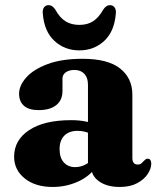

<svg xmlns="http://www.w3.org/2000/svg" viewBox="-20 -722 622 755"><path d="M338.7 -66.3V-77.3L325.9 -78.7V-389.1Q325.9 -416.2 311.8 -431.5Q297.7 -446.9 272.7 -446.9Q251.4 -446.9 238.5 -437.5Q225.7 -428.1 225.7 -413.8V-364.4Q225.7 -328.3 201.2 -308.7Q176.8 -289 131.8 -289Q93.3 -289 74.2 -306.1Q55 -323.1 55 -353.2Q55 -385.5 83.1 -417.2Q111.1 -448.9 166.6 -469.8Q222.1 -490.8 305 -490.8Q404.1 -490.8 452.3 -452.7Q500.5 -414.7 500.5 -349.5V-100Q500.5 -88.3 505.7 -81.6Q511 -75 521.3 -75Q531.1 -75 536.4 -79.9Q541.7 -84.8 546 -89.6Q549.2 -93 552.6 -95.4Q556 -97.9 560.7 -97.9Q568.1 -97.9 571.4 -92.4Q574.8 -87 574.8 -78.5Q574.8 -59 560.8 -37.7Q546.9 -16.5 519.3 -1.6Q491.8 13.2 451 13.2Q400.8 13.2 369.8 -8.7Q338.7 -30.7 338.7 -66.3ZM35.5 -105.7Q35.5 -171.2 94.6 -210.3Q153.6 -249.5 259.7 -249.5Q290.7 -249.5 314.8 -244.7Q339 -240 355.6 -231.7L341.6 -193.5Q327.7 -200.4 314.2 -203.9Q300.8 -207.5 284.9 -207.5Q252 -207.5 233.1 -188.8Q214.3 -170.1 214.3 -136.1Q214.3 -101.4 231.2 -83.1Q248.2 -64.8 275.4 -64.8Q296.2 -64.8 315 -74.4Q333.9 -84 345.7 -99.4L357.2 -64.8Q331.3 -27.6 285.2 -7.2Q239.1 13.2 187 13.2Q119.2 13.2 77.4 -20.2Q35.5 -53.7 35.5 -105.7ZM291.9 -624.1Q324.5 -624.1 346.7 -638.9Q369 -653.7 386 -684.2Q397.7 -701.8 411.9 -701.8Q424 -701.8 430.6 -692.8Q437.2 -683.8 435.5 -668.8Q429.8 -597.9 389.6 -560.9Q349.5 -523.9 291.9 -523.9Q234.7 -523.9 194.3 -560.9Q153.9 -597.9 148.2 -668.8Q146.6 -683.8 153 -692.8Q159.4 -701.8 171.4 -701.8Q186 -701.8 197.6 -684.2Q214.7 -652.5 237.5 -638.3Q260.4 -624.1 291.9 -624.1Z"/></svg>

Font: Fraunces
Style: Regular
Weight: 900
Version: Version 1.000;[b76b70a41]